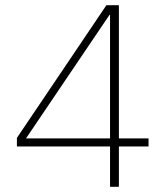

<svg xmlns="http://www.w3.org/2000/svg" viewBox="-20 -718 640 738"><path d="M403 0V-155H45V-188L389 -698H437V-186H551V-155H437V0ZM80 -186H403V-661H401Z"/></svg>

Font: IBM Plex Sans Arabic ExtLt
Style: Regular
Weight: 200
Designer: Mike Abbink, Paul van der Laan, Pieter van Rosmalen, Wael Morcos, Khajak Apelian
Foundry: Bold Monday
Version: Version 1.2